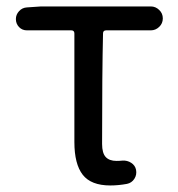

<svg xmlns="http://www.w3.org/2000/svg" viewBox="-20 -563 553 596"><path d="M322.3 12.7Q262.7 12.7 236.8 -20.5Q210.9 -53.7 210.9 -122.1V-459Q210.9 -468.8 201.2 -468.8H63.5Q48.8 -468.8 39.1 -479Q29.3 -489.3 29.3 -503.9Q29.3 -517.6 39.1 -528.3Q48.8 -539.1 63.5 -540L107.4 -543H448.2Q462.9 -543 474.1 -532.2Q485.4 -521.5 485.4 -505.9Q485.4 -490.2 474.1 -479.5Q462.9 -468.8 448.2 -468.8H309.6Q299.8 -468.8 299.8 -459Q296.9 -339.8 296.9 -116.2Q296.9 -87.9 308.1 -75.7Q319.3 -63.5 341.8 -63.5Q350.6 -63.5 360.4 -64.5Q375 -65.4 387.2 -57.6Q399.4 -49.8 402.3 -36.1Q405.3 -20.5 397 -7.8Q388.7 4.9 374 7.8Q347.7 12.7 322.3 12.7Z"/></svg>

Font: irohamaru Regular
Style: Regular
Weight: 400
Designer: [Source Han Sans]
Ryoko NISHIZUKA  (kana & ideographs); Paul D. Hunt (Latin, Greek & Cyrillic); Wenlong ZHANG  (bopomofo
Version: Version 1.00